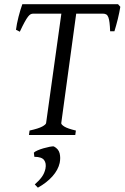

<svg xmlns="http://www.w3.org/2000/svg" viewBox="-20 -635 586 903"><path d="M334 0H116.2L119.1 -21Q161.1 -30.3 178.5 -39.8Q195.8 -49.3 196.8 -56.2L268.6 -570.8H136.2Q129.9 -570.8 124.3 -568.1Q118.7 -565.4 111.8 -556.6Q105 -547.9 95.7 -531Q86.4 -514.2 73.2 -485.8L55.2 -495.1Q56.6 -507.8 59.8 -523.7Q63 -539.6 67.1 -555.9Q71.3 -572.3 75.9 -587.6Q80.6 -603 85 -615.2H535.2L545.9 -603Q543.9 -591.3 541 -576.4Q538.1 -561.5 534.2 -545.9Q530.3 -530.3 526.1 -515.1Q522 -500 518.1 -487.8H498Q497.1 -512.2 495.1 -528.3Q493.2 -544.4 489.5 -554Q485.8 -563.5 479.7 -567.1Q473.6 -570.8 463.9 -570.8H338.4L268.1 -56.2Q267.1 -49.8 282.2 -40Q297.4 -30.3 336.9 -21ZM260.7 131.3Q253.4 164.1 226.8 194.1Q200.2 224.1 158.2 247.6L143.6 232.4Q164.6 213.9 176.8 197Q189 180.2 193.8 158.2Q198.7 132.8 187.3 117.7Q175.8 102.5 141.6 102.5L139.2 83Q143.6 78.1 156.2 72.5Q168.9 66.9 184.1 62.5Q199.2 58.1 213.1 55.4Q227.1 52.7 233.4 53.7Q255.4 65.4 260.5 86.2Q265.6 106.9 260.7 131.3Z"/></svg>

Font: Gentium Plus
Style: Italic
Weight: 400
Italic angle: -8°
Designer: J. Victor Gaultney, Annie Olsen, Iska Routamaa
Foundry: SIL International
Version: Version 1.510